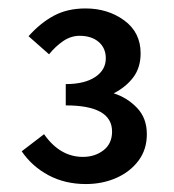

<svg xmlns="http://www.w3.org/2000/svg" viewBox="-20 -832 423 466"><path d="M188.5 -385.3Q137.7 -385.3 97.7 -406.7Q57.6 -428.2 32.7 -464.8L86.9 -506.3Q125.5 -451.2 181.2 -451.2Q210.4 -451.2 231.2 -467.3Q252 -483.4 252 -512.7Q252 -576.2 139.6 -576.2V-627.9Q185.1 -627.9 210.9 -645Q236.8 -662.1 236.8 -690.4Q236.8 -715.3 219.5 -730.2Q202.1 -745.1 173.3 -745.1Q152.3 -745.1 133.5 -732.4Q114.7 -719.7 99.1 -700.2L49.3 -744.1Q78.1 -776.4 110.8 -793.9Q143.6 -811.5 187.5 -811.5Q241.7 -811.5 281.5 -782.5Q321.3 -753.4 321.3 -702.6Q321.3 -668 303.5 -644.3Q285.6 -620.6 255.9 -605.5Q288.6 -595.2 312.5 -570.3Q336.4 -545.4 336.4 -506.3Q336.4 -469.2 316.2 -442.1Q295.9 -415 262.2 -400.1Q228.5 -385.3 188.5 -385.3Z"/></svg>

Font: Akatab
Style: Bold
Weight: 700
Designer: SIL Global
Foundry: SIL Global
Version: Version 4.100